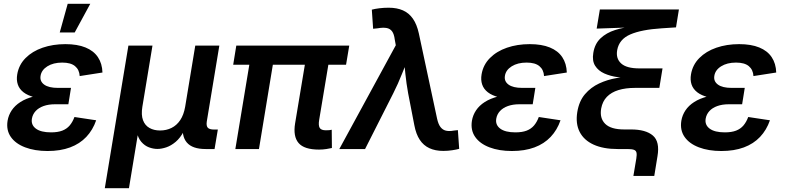

<svg xmlns="http://www.w3.org/2000/svg" viewBox="-20 -777 4093 1001"><path d="M228 10.3Q161.1 10.3 111.1 -8.8Q61 -27.8 36.4 -63.2Q11.7 -98.6 19.5 -147.5Q24.4 -176.8 41 -201.7Q57.6 -226.6 86.4 -245.1Q115.2 -263.7 157.5 -274.4Q199.7 -285.2 255.9 -285.2H344.7L336.4 -233.4H266.6Q232.9 -233.4 207 -224.1Q181.2 -214.8 165.8 -198Q150.4 -181.2 146.5 -159.2Q140.6 -126.5 166.7 -106.7Q192.9 -86.9 246.1 -86.9Q281.2 -86.9 304.7 -95.9Q328.1 -105 343.3 -122.8Q358.4 -140.6 368.2 -167L481.4 -149.9Q463.9 -99.1 429.9 -63.2Q396 -27.3 345.5 -8.5Q294.9 10.3 228 10.3ZM253.4 -260.3Q199.2 -260.3 161.9 -269.5Q124.5 -278.8 102.5 -295.9Q80.6 -313 72.8 -336.7Q64.9 -360.4 69.8 -389.2Q78.1 -439 113.3 -474.4Q148.4 -509.8 202.1 -528.3Q255.9 -546.9 320.8 -546.9Q383.3 -546.9 425.8 -529.5Q468.3 -512.2 490.5 -479Q512.7 -445.8 514.2 -398.9L395.5 -380.4Q393.6 -413.6 371.3 -432.1Q349.1 -450.7 304.7 -450.7Q257.8 -450.7 226.8 -431.2Q195.8 -411.6 191.4 -380.9Q187 -353 210.4 -335.9Q233.9 -318.8 281.7 -318.8H350.1L340.8 -260.3ZM291.5 -607.9 333 -757.3H450.7L369.6 -607.9Z M526.4 204.1 649.4 -539.1H774.9L722.2 -220.2Q715.3 -177.7 725.6 -150.4Q735.8 -123 759.3 -109.9Q782.7 -96.7 814.5 -96.7Q847.2 -96.7 874.3 -110.1Q901.4 -123.5 919.7 -150.9Q938 -178.2 945.3 -220.2L998 -539.1H1123.5L1058.1 -143.6Q1054.7 -121.1 1063.2 -111.3Q1071.8 -101.6 1096.7 -101.6H1115.7L1098.6 0H1052.2Q982.9 0 953.9 -34.2Q924.8 -68.4 935.5 -133.8L943.8 -183.1H966.3Q957.5 -128.9 938.7 -93.3Q919.9 -57.6 895.8 -37.4Q871.6 -17.1 846.7 -8.8Q821.8 -0.5 800.8 -0.5Q779.3 -0.5 756.8 -8.8Q734.4 -17.1 716.8 -37.4Q699.2 -57.6 692.1 -93.3Q685.1 -128.9 693.8 -183.1H716.3L652.3 204.1Z M1643.1 2.9Q1565.9 2.9 1536.6 -31.5Q1507.3 -65.9 1518.6 -134.3L1581.1 -509.8H1703.6L1644 -151.9Q1639.2 -123 1646.7 -110.4Q1654.3 -97.7 1679.2 -97.7Q1689.9 -97.7 1697 -98.4Q1704.1 -99.1 1709.5 -100.6L1710.4 -5.4Q1699.7 -2.9 1681.6 0Q1663.6 2.9 1643.1 2.9ZM1207 0 1291.5 -509.8H1414.1L1330.1 0ZM1195.8 -439.5 1211.9 -539.1H1800.8L1784.2 -439.5Z M1749 0 2043.5 -541 2038.1 -570.8Q2034.7 -599.1 2024.2 -613.5Q2013.7 -627.9 1995.1 -631.1Q1976.6 -634.3 1948.7 -629.4L1925.3 -627L1918.5 -726.6Q1934.1 -731 1957.8 -733.9Q1981.4 -736.8 2006.3 -736.8Q2049.3 -736.8 2080.8 -722.9Q2112.3 -709 2132.8 -679.4Q2153.3 -649.9 2163.6 -603L2258.8 -158.2Q2265.1 -129.4 2276.6 -114.5Q2288.1 -99.6 2305.2 -95.7Q2322.3 -91.8 2345.7 -96.2L2367.2 -98.6L2374 -1Q2359.9 2.9 2337.6 6.3Q2315.4 9.8 2291 9.8Q2249.5 9.8 2218.8 -4.4Q2188 -18.6 2168.5 -48.1Q2148.9 -77.6 2140.1 -124.5L2107.9 -290.5Q2098.6 -341.3 2093.5 -391.4Q2088.4 -441.4 2083.5 -493.7H2117.2Q2095.2 -441.4 2075.4 -391.1Q2055.7 -340.8 2030.3 -290.5L1883.3 0Z M2648.9 10.3Q2582 10.3 2532 -8.8Q2481.9 -27.8 2457.3 -63.2Q2432.6 -98.6 2440.4 -147.5Q2445.3 -176.8 2461.9 -201.7Q2478.5 -226.6 2507.3 -245.1Q2536.1 -263.7 2578.4 -274.4Q2620.6 -285.2 2676.8 -285.2H2765.6L2757.3 -233.4H2687.5Q2653.8 -233.4 2627.9 -224.1Q2602.1 -214.8 2586.7 -198Q2571.3 -181.2 2567.4 -159.2Q2561.5 -126.5 2587.6 -106.7Q2613.8 -86.9 2667 -86.9Q2702.1 -86.9 2725.6 -95.9Q2749 -105 2764.2 -122.8Q2779.3 -140.6 2789.1 -167L2902.3 -149.9Q2884.8 -99.1 2850.8 -63.2Q2816.9 -27.3 2766.4 -8.5Q2715.8 10.3 2648.9 10.3ZM2674.3 -260.3Q2620.1 -260.3 2582.8 -269.5Q2545.4 -278.8 2523.4 -295.9Q2501.5 -313 2493.7 -336.7Q2485.8 -360.4 2490.7 -389.2Q2499 -439 2534.2 -474.4Q2569.3 -509.8 2623 -528.3Q2676.8 -546.9 2741.7 -546.9Q2804.2 -546.9 2846.7 -529.5Q2889.2 -512.2 2911.4 -479Q2933.6 -445.8 2935.1 -398.9L2816.4 -380.4Q2814.5 -413.6 2792.2 -432.1Q2770 -450.7 2725.6 -450.7Q2678.7 -450.7 2647.7 -431.2Q2616.7 -411.6 2612.3 -380.9Q2607.9 -353 2631.3 -335.9Q2654.8 -318.8 2702.6 -318.8H2771L2761.7 -260.3Z M3282.2 140.1 3297.4 49.8Q3300.8 29.3 3298.3 18.6Q3295.9 7.8 3284.7 3.9Q3273.4 0 3250 0H3199.7Q3125.5 0 3075 -22.9Q3024.4 -45.9 3002.2 -89.1Q2980 -132.3 2989.7 -192.9Q2999 -250 3029.8 -285.9Q3060.5 -321.8 3103.5 -341.8Q3146.5 -361.8 3193.8 -369.9Q3241.2 -377.9 3284.2 -378.4L3283.2 -368.7Q3242.2 -369.1 3202.1 -374.5Q3162.1 -379.9 3130.6 -394Q3099.1 -408.2 3082.8 -434.1Q3066.4 -460 3073.2 -501Q3080.6 -548.3 3110.8 -577.1Q3141.1 -606 3187.3 -620.6Q3233.4 -635.3 3287.6 -639.6L3290 -634.8L3090.8 -627.9L3107.4 -727.5H3519.5L3504.4 -634.3L3429.7 -629.4Q3323.7 -622.6 3265.9 -597.4Q3208 -572.3 3197.8 -516.1Q3189.9 -472.2 3218.3 -446.3Q3246.6 -420.4 3313.5 -420.4H3434.1L3417.5 -318.8H3291Q3241.7 -318.8 3204.3 -307.4Q3167 -295.9 3144 -272.2Q3121.1 -248.5 3114.3 -211.4Q3105.5 -161.1 3135 -131.6Q3164.6 -102.1 3233.9 -102.1H3270Q3346.7 -102.1 3383.8 -70.3Q3420.9 -38.6 3407.7 38.1L3391.1 140.1Z M3740.7 10.3Q3673.8 10.3 3623.8 -8.8Q3573.7 -27.8 3549.1 -63.2Q3524.4 -98.6 3532.2 -147.5Q3537.1 -176.8 3553.7 -201.7Q3570.3 -226.6 3599.1 -245.1Q3627.9 -263.7 3670.2 -274.4Q3712.4 -285.2 3768.6 -285.2H3857.4L3849.1 -233.4H3779.3Q3745.6 -233.4 3719.7 -224.1Q3693.8 -214.8 3678.5 -198Q3663.1 -181.2 3659.2 -159.2Q3653.3 -126.5 3679.4 -106.7Q3705.6 -86.9 3758.8 -86.9Q3793.9 -86.9 3817.4 -95.9Q3840.8 -105 3856 -122.8Q3871.1 -140.6 3880.9 -167L3994.1 -149.9Q3976.6 -99.1 3942.6 -63.2Q3908.7 -27.3 3858.2 -8.5Q3807.6 10.3 3740.7 10.3ZM3766.1 -260.3Q3711.9 -260.3 3674.6 -269.5Q3637.2 -278.8 3615.2 -295.9Q3593.3 -313 3585.4 -336.7Q3577.6 -360.4 3582.5 -389.2Q3590.8 -439 3626 -474.4Q3661.1 -509.8 3714.8 -528.3Q3768.6 -546.9 3833.5 -546.9Q3896 -546.9 3938.5 -529.5Q3981 -512.2 4003.2 -479Q4025.4 -445.8 4026.9 -398.9L3908.2 -380.4Q3906.2 -413.6 3884 -432.1Q3861.8 -450.7 3817.4 -450.7Q3770.5 -450.7 3739.5 -431.2Q3708.5 -411.6 3704.1 -380.9Q3699.7 -353 3723.1 -335.9Q3746.6 -318.8 3794.4 -318.8H3862.8L3853.5 -260.3Z"/></svg>

Font: Inter 18pt SemiBold
Style: Italic
Weight: 600
Italic angle: -9.3988°
Designer: Rasmus Andersson
Foundry: rsms
Version: Version 4.001;git-66647c0bb